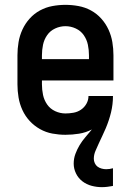

<svg xmlns="http://www.w3.org/2000/svg" viewBox="-20 -548 540 792"><path d="M400 224Q379 224 358 218.5Q337 213 320 200Q303 187 293.5 167.5Q284 148 284 127Q284 106 291 87Q298 68 308.5 50.5Q319 33 332.5 17.5Q346 2 359 -14Q334 -1 306 3.5Q278 8 250 8Q223 8 196 3Q169 -2 145 -15.5Q121 -29 102.5 -49Q84 -69 72.5 -94Q61 -119 56.5 -146Q52 -173 52 -200V-320Q52 -347 56.5 -374Q61 -401 72.5 -426Q84 -451 102.5 -471.5Q121 -492 145 -505Q169 -518 196 -523Q223 -528 250 -528Q277 -528 304 -523Q331 -518 355 -505Q379 -492 397.5 -471.5Q416 -451 427.5 -426Q439 -401 443.5 -374Q448 -347 448 -320V-216H153V-200Q153 -178 157.5 -156.5Q162 -135 174.5 -117Q187 -99 207.5 -89.5Q228 -80 250 -80Q266 -80 283 -83Q300 -86 314 -95.5Q328 -105 336.5 -120Q345 -135 345 -152H446Q446 -135 444 -118Q442 -101 438 -84.5Q434 -68 428.5 -51.5Q423 -35 416.5 -19.5Q410 -4 402.5 11.5Q395 27 388 42.5Q381 58 374 74Q367 90 367 107Q367 116 371 125Q375 134 382.5 139.5Q390 145 399.5 147.5Q409 150 418 150Q425 150 432 149Q439 148 446 146V219Q435 221 423.5 222.5Q412 224 400 224ZM347 -304V-320Q347 -342 342.5 -363.5Q338 -385 325.5 -403Q313 -421 292.5 -430.5Q272 -440 250 -440Q228 -440 207.5 -430.5Q187 -421 174.5 -403Q162 -385 157.5 -363.5Q153 -342 153 -320V-304Z"/></svg>

Font: Iosevka Term Semibold
Style: Regular
Weight: 600
Monospace: yes
Designer: Belleve Invis
Foundry: Belleve Invis
Version: Version 31.4.0